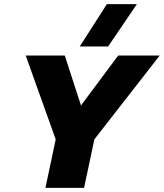

<svg xmlns="http://www.w3.org/2000/svg" viewBox="-20 -914 797 934"><path d="M368 -688 500 -894H646L506 -688ZM201 0 251 -236 105 -644H295L374 -401L555 -644H757L439 -236L389 0Z"/></svg>

Font: Kanit
Style: Bold Italic
Weight: 700
Italic angle: -12°
Designer: Katatrad Team
Foundry: CadsonDemak
Version: Version 2.000; ttfautohint (v1.8.3)